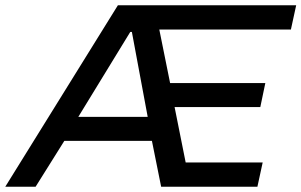

<svg xmlns="http://www.w3.org/2000/svg" viewBox="-47 -708 1143 728"><path d="M-27 0 400 -688H1076L1056 -596H557L598 -393H959L940 -302H615L657 -92H949L929 0H564L529 -174H197L88 0ZM250 -265H513L453 -587H447Z"/></svg>

Font: Saira SemiExpanded Medium
Style: Italic
Weight: 500
Width: 6
Italic angle: -12°
Designer: Hector Gatti with collaboration of the Omnibus-Type team
Foundry: Omnibus-Type
Version: Version 1.101